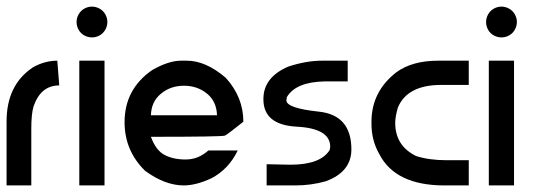

<svg xmlns="http://www.w3.org/2000/svg" viewBox="-20 -564 1644 584"><path d="M154.3 -379.4 160.2 -304.2Q104 -304.2 82 -240.2Q75.2 -216.8 75.2 -173.3V0H0V-194.8Q0 -306.2 80.6 -359.4Q116.2 -379.4 154.3 -379.4Z M221.2 -379.4H297.9V0H221.2ZM259.8 -543.9Q271.5 -543.9 282.7 -537.8Q293.9 -531.7 300.3 -520.5Q306.6 -509.3 306.6 -497.1Q306.6 -484.9 300.3 -473.6Q293.9 -462.4 283 -456.3Q272 -450.2 259.8 -450.2Q247.6 -450.2 236.3 -456.3Q225.1 -462.4 219 -473.6Q212.9 -484.9 212.9 -497.1Q212.9 -509.3 219.2 -520.5Q225.6 -531.7 236.6 -537.8Q247.6 -543.9 259.8 -543.9Z M640.1 -213.4Q638.7 -254.9 610.8 -278.3Q581.1 -303.2 539.6 -303.2Q498 -303.2 468.8 -278.3Q440.4 -254.9 439 -213.4ZM530.3 -379.4H548.8Q605.5 -379.4 666.5 -327.6Q720.2 -268.6 720.2 -193.8Q672.4 -155.3 664.3 -151.6Q656.2 -147.9 439 -147.9Q454.1 -106.4 481 -92.5Q507.8 -78.6 545.7 -78.9Q583.5 -79.1 613.8 -106.4H703.1Q675.8 -49.3 622.6 -21.5Q575.7 0 539.1 0Q481.9 0 421.4 -44.4Q358.9 -105.5 358.9 -192.4Q358.9 -292.5 442.4 -350.6Q492.7 -379.4 530.3 -379.4Z M959.5 -379.4H1037.6V-316.4H968.3Q879.9 -314.9 852.5 -268.6L851.1 -258.8Q851.1 -234.9 950 -224.4Q1048.8 -213.9 1048.8 -109.4Q1048.8 -41.5 971.2 -12.7Q925.8 0 878.9 0H791V-64.5L863.3 -63Q955.1 -63 982.9 -107.9L984.4 -117.7Q984.4 -173.3 882.8 -178.7Q781.2 -184.1 781.2 -261.7V-263.2Q781.2 -328.6 856.4 -361.3Q911.1 -379.4 959.5 -379.4Z M1405.8 -379.4V-305.7H1322.3Q1219.2 -305.7 1190.4 -237.3Q1182.1 -209 1182.1 -190.4Q1182.1 -120.6 1245.6 -89.4Q1285.2 -76.7 1337.9 -76.7H1405.8V0H1332Q1182.6 0 1133.8 -95.2Q1109.9 -136.7 1109.9 -187.5V-193.4Q1109.9 -285.2 1185.1 -343.8Q1233.4 -379.4 1312.5 -379.4Z M1466.8 -379.4H1543.5V0H1466.8ZM1505.4 -543.9Q1517.1 -543.9 1528.3 -537.8Q1539.6 -531.7 1545.9 -520.5Q1552.2 -509.3 1552.2 -497.1Q1552.2 -484.9 1545.9 -473.6Q1539.6 -462.4 1528.6 -456.3Q1517.6 -450.2 1505.4 -450.2Q1493.2 -450.2 1481.9 -456.3Q1470.7 -462.4 1464.6 -473.6Q1458.5 -484.9 1458.5 -497.1Q1458.5 -509.3 1464.8 -520.5Q1471.2 -531.7 1482.2 -537.8Q1493.2 -543.9 1505.4 -543.9Z"/></svg>

Font: Gasq
Style: Regular
Weight: 400
Designer: Husham Jawad
Version: Version 1.00;December 29, 2020;FontCreator 13.0.0.2683 32-bi